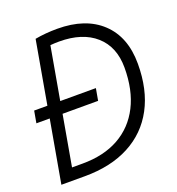

<svg xmlns="http://www.w3.org/2000/svg" viewBox="-128 -808 842 912"><g transform="rotate(-20 293.0 -351.5)"><path d="M15.6 -314.9 26.4 -375.5H93.3L149.4 -693.4Q202.6 -703.1 261.7 -703.1Q404.8 -703.1 485.1 -627.4Q565.4 -551.8 565.4 -416.5Q565.4 -285.6 515.6 -192.4Q465.8 -99.1 371.8 -49.6Q277.8 0 146 0H27.3L83 -314.9ZM103 -60.1H156.2Q264.2 -60.1 340.8 -103Q417.5 -146 458.5 -226.8Q499.5 -307.6 499.5 -420.9Q499.5 -525.9 433.3 -584.5Q367.2 -643.1 249.5 -643.1Q227.5 -643.1 205.1 -641.1L158.2 -375.5H338.4L327.6 -314.9H147.9Z"/></g></svg>

Font: Cascadia Mono Light
Style: Italic
Weight: 300
Italic angle: -10°
Monospace: yes
Designer: Aaron Bell
Foundry: Saja Typeworks
Version: Version 2404.023; ttfautohint (v1.8.4)